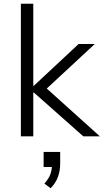

<svg xmlns="http://www.w3.org/2000/svg" viewBox="-20 -725 553 1021"><path d="M91 0V-705H157V-269H160L398 -491H484L208 -235L209 -272L511 0H423L160 -233H157V0ZM249 276 216 251Q239 226 247.5 202.5Q256 179 256 153L271 163H212V83H300V145Q300 183 288 216Q276 249 249 276Z"/></svg>

Font: Nunito Sans 9pt Light
Style: Regular
Weight: 300
Version: Version 3.101;gftools[0.9.27]